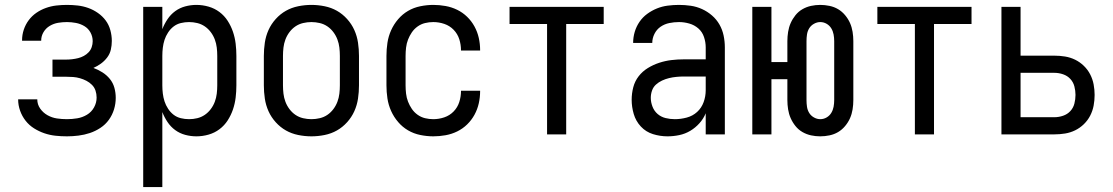

<svg xmlns="http://www.w3.org/2000/svg" viewBox="-20 -548 4540 783"><path d="M253 8Q229 8 206 5.5Q183 3 161 -4.5Q139 -12 119 -24.5Q99 -37 84.5 -55.5Q70 -74 62 -96.5Q54 -119 54 -142V-143H132Q132 -122 144 -105Q156 -88 174 -78Q192 -68 212 -65Q232 -62 253 -62Q274 -62 295 -65.5Q316 -69 334.5 -80Q353 -91 363.5 -110Q374 -129 374 -150Q374 -165 369.5 -178.5Q365 -192 355 -202Q345 -212 332.5 -218.5Q320 -225 306 -229Q292 -233 278 -234Q264 -235 250 -235H194V-305H250Q262 -305 274.5 -306.5Q287 -308 299 -311Q311 -314 322 -320Q333 -326 341.5 -335Q350 -344 354 -356Q358 -368 358 -380Q358 -399 349 -415.5Q340 -432 324 -441.5Q308 -451 289.5 -454.5Q271 -458 253 -458Q235 -458 217 -455Q199 -452 183 -442.5Q167 -433 157.5 -417Q148 -401 148 -383V-382H70V-384Q70 -406 77 -427Q84 -448 97 -465.5Q110 -483 128 -495.5Q146 -508 167 -515.5Q188 -523 209.5 -525.5Q231 -528 253 -528Q275 -528 297 -525.5Q319 -523 340 -515.5Q361 -508 379.5 -495Q398 -482 411 -464.5Q424 -447 430 -425Q436 -403 436 -381Q436 -363 432 -345.5Q428 -328 417 -313.5Q406 -299 391.5 -288.5Q377 -278 361 -271Q380 -264 397.5 -253Q415 -242 428 -226Q441 -210 446.5 -190Q452 -170 452 -149Q452 -125 445 -102Q438 -79 424 -59.5Q410 -40 389.5 -26.5Q369 -13 346.5 -5.5Q324 2 300 5Q276 8 253 8Z M564 215V-520H642V-429Q650 -450 663 -469.5Q676 -489 694.5 -502.5Q713 -516 735.5 -522Q758 -528 781 -528Q806 -528 830.5 -521Q855 -514 875 -499Q895 -484 908.5 -463Q922 -442 930 -418.5Q938 -395 941 -370Q944 -345 944 -320V-200Q944 -175 941 -150Q938 -125 930 -101.5Q922 -78 908.5 -57Q895 -36 875 -21Q855 -6 830.5 1Q806 8 781 8Q758 8 735.5 2Q713 -4 694.5 -17.5Q676 -31 663 -50.5Q650 -70 642 -91V215ZM751 -62Q768 -62 784.5 -66Q801 -70 815 -79.5Q829 -89 839.5 -103Q850 -117 856 -133Q862 -149 864 -166Q866 -183 866 -200V-320Q866 -337 864 -354Q862 -371 856 -387Q850 -403 839.5 -417Q829 -431 815 -440.5Q801 -450 784.5 -454Q768 -458 751 -458Q734 -458 717.5 -454Q701 -450 688 -440Q675 -430 665.5 -415.5Q656 -401 651 -385.5Q646 -370 644 -353.5Q642 -337 642 -320V-200Q642 -183 644 -166.5Q646 -150 651 -134.5Q656 -119 665.5 -104.5Q675 -90 688 -80Q701 -70 717.5 -66Q734 -62 751 -62Z M1250 8Q1223 8 1196 2.5Q1169 -3 1146 -16Q1123 -29 1104.5 -49.5Q1086 -70 1075 -94.5Q1064 -119 1060 -146Q1056 -173 1056 -200V-320Q1056 -347 1060 -374Q1064 -401 1075 -425.5Q1086 -450 1104.5 -470.5Q1123 -491 1146 -504Q1169 -517 1196 -522.5Q1223 -528 1250 -528Q1277 -528 1304 -522.5Q1331 -517 1354 -504Q1377 -491 1395.5 -470.5Q1414 -450 1425 -425.5Q1436 -401 1440 -374Q1444 -347 1444 -320V-200Q1444 -173 1440 -146Q1436 -119 1425 -94.5Q1414 -70 1395.5 -49.5Q1377 -29 1354 -16Q1331 -3 1304 2.5Q1277 8 1250 8ZM1250 -62Q1267 -62 1284 -66Q1301 -70 1315 -79.5Q1329 -89 1339.5 -103Q1350 -117 1356 -133Q1362 -149 1364 -166Q1366 -183 1366 -200V-320Q1366 -337 1364 -354Q1362 -371 1356 -387Q1350 -403 1339.5 -417Q1329 -431 1315 -440.5Q1301 -450 1284 -454Q1267 -458 1250 -458Q1233 -458 1216 -454Q1199 -450 1185 -440.5Q1171 -431 1160.5 -417Q1150 -403 1144 -387Q1138 -371 1136 -354Q1134 -337 1134 -320V-200Q1134 -183 1136 -166Q1138 -149 1144 -133Q1150 -117 1160.5 -103Q1171 -89 1185 -79.5Q1199 -70 1216 -66Q1233 -62 1250 -62Z M1747 8Q1721 8 1694 2.5Q1667 -3 1644 -16.5Q1621 -30 1603.5 -50.5Q1586 -71 1575 -95.5Q1564 -120 1560 -146.5Q1556 -173 1556 -200V-320Q1556 -347 1560 -373.5Q1564 -400 1575 -424.5Q1586 -449 1603.5 -469.5Q1621 -490 1644 -503.5Q1667 -517 1694 -522.5Q1721 -528 1747 -528Q1772 -528 1797 -523.5Q1822 -519 1844.5 -508Q1867 -497 1885 -479.5Q1903 -462 1915 -440Q1927 -418 1932.5 -393.5Q1938 -369 1938 -344V-342H1860V-343Q1860 -366 1853 -388Q1846 -410 1830 -426.5Q1814 -443 1792 -450.5Q1770 -458 1747 -458Q1730 -458 1713.5 -454Q1697 -450 1683 -440Q1669 -430 1659.5 -416Q1650 -402 1644 -386.5Q1638 -371 1636 -354Q1634 -337 1634 -320V-200Q1634 -183 1636 -166Q1638 -149 1644 -133.5Q1650 -118 1659.5 -104Q1669 -90 1683 -80Q1697 -70 1713.5 -66Q1730 -62 1747 -62Q1770 -62 1792 -69.5Q1814 -77 1830 -93.5Q1846 -110 1853 -132Q1860 -154 1860 -177V-178H1938V-176Q1938 -151 1932.5 -126.5Q1927 -102 1915 -80Q1903 -58 1885 -40.5Q1867 -23 1844.5 -12Q1822 -1 1797 3.5Q1772 8 1747 8Z M2211 0V-450H2058V-520H2442V-450H2289V0Z M2702 8Q2672 8 2643 -1Q2614 -10 2593.5 -32Q2573 -54 2564.5 -83Q2556 -112 2556 -141Q2556 -167 2562.5 -192Q2569 -217 2584.5 -237Q2600 -257 2622 -270.5Q2644 -284 2668.5 -292Q2693 -300 2718 -303Q2743 -306 2769 -306H2858V-355Q2858 -376 2851 -397Q2844 -418 2828 -432Q2812 -446 2791 -452Q2770 -458 2749 -458Q2729 -458 2709.5 -454Q2690 -450 2674 -439Q2658 -428 2649 -410Q2640 -392 2640 -373H2562Q2562 -396 2568.5 -418Q2575 -440 2588 -459Q2601 -478 2619.5 -491.5Q2638 -505 2659 -513.5Q2680 -522 2703 -525Q2726 -528 2749 -528Q2773 -528 2797 -524.5Q2821 -521 2843 -511Q2865 -501 2883.5 -485Q2902 -469 2914 -448Q2926 -427 2931 -403Q2936 -379 2936 -355V0H2858V-86Q2849 -64 2832.5 -45.5Q2816 -27 2795 -14.5Q2774 -2 2750 3Q2726 8 2702 8ZM2732 -62Q2756 -62 2780.5 -68.5Q2805 -75 2823 -91.5Q2841 -108 2849.5 -131.5Q2858 -155 2858 -180V-236H2769Q2754 -236 2738.5 -234.5Q2723 -233 2708.5 -229.5Q2694 -226 2680 -219.5Q2666 -213 2655 -203Q2644 -193 2639 -178.5Q2634 -164 2634 -149Q2634 -131 2641 -113Q2648 -95 2662 -83Q2676 -71 2694.5 -66.5Q2713 -62 2732 -62Z M3325 8Q3306 8 3287.5 4Q3269 0 3252.5 -9.5Q3236 -19 3224 -34Q3212 -49 3204.5 -66Q3197 -83 3194 -102Q3191 -121 3191 -140V-225H3126V0H3048V-520H3126V-295H3191V-380Q3191 -399 3194 -418Q3197 -437 3204.5 -454Q3212 -471 3224 -486Q3236 -501 3252.5 -510.5Q3269 -520 3287.5 -524Q3306 -528 3325 -528Q3344 -528 3363 -524Q3382 -520 3398 -510.5Q3414 -501 3426.5 -486Q3439 -471 3446.5 -454Q3454 -437 3457 -418Q3460 -399 3460 -380V-140Q3460 -121 3457 -102Q3454 -83 3446.5 -66Q3439 -49 3426.5 -34Q3414 -19 3398 -9.5Q3382 0 3363 4Q3344 8 3325 8ZM3325 -62Q3339 -62 3351 -69Q3363 -76 3370 -87.5Q3377 -99 3379.5 -112.5Q3382 -126 3382 -140V-380Q3382 -394 3379.5 -407.5Q3377 -421 3370 -432.5Q3363 -444 3351 -451Q3339 -458 3325 -458Q3312 -458 3299.5 -451Q3287 -444 3280 -432.5Q3273 -421 3271 -407.5Q3269 -394 3269 -380V-140Q3269 -126 3271 -112.5Q3273 -99 3280 -87.5Q3287 -76 3299.5 -69Q3312 -62 3325 -62Z M3711 0V-450H3558V-520H3942V-450H3789V0Z M4064 0V-520H4142V-321H4280Q4302 -321 4323.5 -317.5Q4345 -314 4364.5 -304.5Q4384 -295 4400 -279.5Q4416 -264 4426 -244.5Q4436 -225 4440 -203.5Q4444 -182 4444 -161Q4444 -139 4440 -117.5Q4436 -96 4426 -76.5Q4416 -57 4400 -41.5Q4384 -26 4364.5 -16.5Q4345 -7 4323.5 -3.5Q4302 0 4280 0ZM4142 -70H4280Q4298 -70 4315.5 -76Q4333 -82 4345 -95Q4357 -108 4361.5 -125.5Q4366 -143 4366 -161Q4366 -178 4361.5 -195.5Q4357 -213 4345 -226Q4333 -239 4315.5 -245Q4298 -251 4280 -251H4142Z"/></svg>

Font: Iosevka Term SS14
Style: Regular
Weight: 400
Monospace: yes
Designer: Belleve Invis
Foundry: Belleve Invis
Version: Version 24.1.1; ttfautohint (v1.8.4)